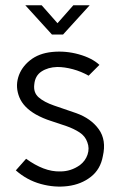

<svg xmlns="http://www.w3.org/2000/svg" viewBox="-20 -700 455 728"><path d="M40 -54 79 -98Q112 -74 144.5 -61.5Q177 -49 209 -50Q229 -50 247.5 -56Q266 -62 283 -74Q304 -90 312 -114Q320 -138 311 -161Q303 -184 281.5 -198Q260 -212 231.5 -222Q203 -232 173 -241.5Q143 -251 116 -266Q69 -293 53.5 -331Q38 -369 49 -406.5Q60 -444 93.5 -471Q127 -498 178 -503Q229 -508 279 -494Q329 -480 357 -454L316 -413Q288 -429 256.5 -437.5Q225 -446 197 -446Q162 -445 137.5 -429Q113 -413 110 -380Q106 -349 126.5 -331Q147 -313 184.5 -300Q222 -287 269 -271Q325 -251 354.5 -210Q384 -169 370 -108Q361 -58 324.5 -29.5Q288 -1 237.5 5.5Q187 12 134.5 -2.5Q82 -17 40 -54ZM177 -569 76 -680H138L198 -612L258 -680H320L219 -569Z"/></svg>

Font: Kulim Park Light
Style: Regular
Weight: 300
Designer: Noponies / Dale Sattler
Foundry: Noponies
Version: Version 1.000; ttfautohint (v1.8.3)